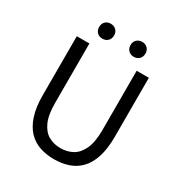

<svg xmlns="http://www.w3.org/2000/svg" viewBox="-210 -1055 1140 1214"><g transform="rotate(30 360.5 -448.0)"><path d="M361 13Q305 13 257 -3Q209 -19 173.5 -56Q138 -93 118 -154Q98 -215 98 -302V-733H190V-300Q190 -212 213 -161.5Q236 -111 274.5 -89.5Q313 -68 361 -68Q410 -68 449 -89.5Q488 -111 511.5 -161.5Q535 -212 535 -300V-733H624V-302Q624 -215 604.5 -154Q585 -93 549 -56Q513 -19 465 -3Q417 13 361 13ZM245 -800Q221 -800 206 -815Q191 -830 191 -855Q191 -879 206 -894Q221 -909 245 -909Q269 -909 284.5 -894Q300 -879 300 -855Q300 -830 284.5 -815Q269 -800 245 -800ZM475 -800Q451 -800 435.5 -815Q420 -830 420 -855Q420 -879 435.5 -894Q451 -909 475 -909Q498 -909 513.5 -894Q529 -879 529 -855Q529 -830 513.5 -815Q498 -800 475 -800Z"/></g></svg>

Font: Noto Sans KR
Style: Regular
Weight: 400
Designer: Ryoko NISHIZUKA  (kana, bopomofo & ideographs); Paul D. Hunt (Latin, Greek & Cyrillic); Sandoll Communications , Soo-you
Foundry: Adobe
Version: Version 2.004-H2;hotconv 1.0.118;makeotfexe 2.5.65603